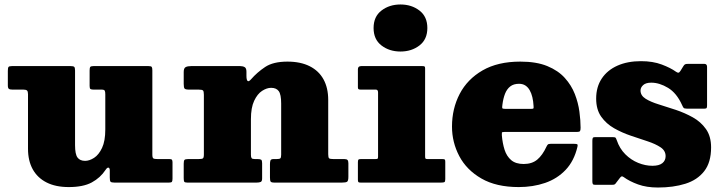

<svg xmlns="http://www.w3.org/2000/svg" viewBox="-20 -815 3219 857"><path d="M105 -151Q105 -97.5 126.2 -59.2Q147.5 -21 188 -0.5Q228.5 20 287 20Q351.5 20 389.8 -0.8Q428 -21.5 451 -56.5Q458.5 -68 464.2 -66.8Q470 -65.5 470 -54V-22.5Q470 -8.5 473.2 -4.2Q476.5 0 490.5 0H734.5Q745 0 747.5 -3.8Q750 -7.5 750 -18.5V-90Q750 -98.5 747.5 -101.8Q745 -105 736.5 -105H684Q669.5 -105 664.8 -107.8Q660 -110.5 660 -125V-501Q660 -512.5 657.2 -516.2Q654.5 -520 643 -520H397Q385.5 -520 382.8 -516Q380 -512 380 -500V-431Q380 -420 384 -417.5Q388 -415 399 -415H434Q445 -415 447.5 -410.2Q450 -405.5 450 -394V-237Q450 -185.5 435.5 -154.8Q421 -124 400 -110.5Q379 -97 360 -97Q337 -97 326 -111.8Q315 -126.5 315 -167V-500.5Q315 -513.5 311 -516.8Q307 -520 295 -520H33Q20.5 -520 17.8 -515.8Q15 -511.5 15 -498.5V-434Q15 -422 19.5 -418.5Q24 -415 36 -415H85Q96.5 -415 100.8 -410.8Q105 -406.5 105 -394.5Z M867 -415Q882 -415 886 -411.2Q890 -407.5 890 -392V-126Q890 -110.5 885.2 -107.8Q880.5 -105 865 -105H820Q807 -105 803.5 -101.2Q800 -97.5 800 -84V-20.5Q800 -8.5 802.2 -4.2Q804.5 0 816 0H1125Q1137 0 1143.5 -2.8Q1150 -5.5 1150 -18.5V-86.5Q1150 -99 1145.8 -102Q1141.5 -105 1130 -105H1118Q1106 -105 1103 -109.2Q1100 -113.5 1100 -124.5V-283Q1100 -334.5 1114.5 -365.2Q1129 -396 1150 -409.5Q1171 -423 1190 -423Q1213.5 -423 1224.2 -408.2Q1235 -393.5 1235 -353V-124.5Q1235 -111.5 1231.2 -108.2Q1227.5 -105 1214 -105H1201Q1189.5 -105 1187.2 -98.8Q1185 -92.5 1185 -82V-23Q1185 -9 1188 -4.5Q1191 0 1205 0H1506Q1523.5 0 1529.2 -3.8Q1535 -7.5 1535 -26V-86.5Q1535 -97 1531 -101Q1527 -105 1517 -105H1469Q1453.5 -105 1449.2 -108.2Q1445 -111.5 1445 -126.5V-369Q1445 -422.5 1424 -460.8Q1403 -499 1362.2 -519.5Q1321.5 -540 1263 -540Q1199.5 -540 1163.5 -516Q1127.5 -492 1100.5 -461Q1090 -449 1085 -453.8Q1080 -458.5 1080 -477V-495Q1080 -511 1071.8 -515.5Q1063.5 -520 1052 -520H833Q817.5 -520 808.8 -515.5Q800 -511 800 -493.5V-440.5Q800 -424 804 -419.5Q808 -415 825 -415Z M1647.5 -690Q1647.5 -639 1682.8 -612Q1718 -585 1767.5 -585Q1817 -585 1852.2 -612Q1887.5 -639 1887.5 -690Q1887.5 -741 1852.2 -768Q1817 -795 1767.5 -795Q1718 -795 1682.8 -768Q1647.5 -741 1647.5 -690ZM1658 -415Q1667.5 -415 1667.5 -402V-116Q1667.5 -108 1665 -106.5Q1662.5 -105 1654.5 -105H1591Q1582 -105 1579.8 -102.5Q1577.5 -100 1577.5 -90.5V-12.5Q1577.5 -4.5 1579.8 -2.2Q1582 0 1589.5 0H1948.5Q1960 0 1963.8 -2.2Q1967.5 -4.5 1967.5 -15.5V-93Q1967.5 -101.5 1964.8 -103.2Q1962 -105 1953.5 -105H1888Q1880.5 -105 1879 -107.5Q1877.5 -110 1877.5 -117.5V-510Q1877.5 -517 1874.8 -518.5Q1872 -520 1865 -520H1592.5Q1577.5 -520 1577.5 -506V-425Q1577.5 -418.5 1580.8 -416.8Q1584 -415 1590.5 -415Z M1997.5 -250Q1997.5 -180 2030 -118.2Q2062.5 -56.5 2128.8 -18.2Q2195 20 2295.5 20Q2359 20 2413 1.5Q2467 -17 2504.8 -56.8Q2542.5 -96.5 2557.5 -160Q2559.5 -168.5 2556.8 -170.8Q2554 -173 2543.5 -173H2437.5Q2428.5 -173 2425.2 -169.8Q2422 -166.5 2419.5 -161Q2401.5 -122 2378 -102.5Q2354.5 -83 2317.5 -83Q2282 -83 2261.8 -100.2Q2241.5 -117.5 2232.2 -146.5Q2223 -175.5 2220 -211Q2219.5 -220.5 2220.2 -223.2Q2221 -226 2231.5 -226H2554.5Q2566 -226 2568.8 -229.8Q2571.5 -233.5 2571.5 -245Q2571.5 -277.5 2566.2 -316.8Q2561 -356 2545.8 -395.2Q2530.5 -434.5 2501 -467.2Q2471.5 -500 2423 -520Q2374.5 -540 2302.5 -540Q2202 -540 2134 -500.8Q2066 -461.5 2031.8 -395.8Q1997.5 -330 1997.5 -250ZM2235.5 -329Q2222.5 -329 2221.8 -332.8Q2221 -336.5 2222.5 -347.5Q2226 -375.5 2234.2 -396.5Q2242.5 -417.5 2257.5 -429.2Q2272.5 -441 2296.5 -441Q2313 -441 2324.8 -433.5Q2336.5 -426 2344.2 -412.5Q2352 -399 2356.2 -381Q2360.5 -363 2361.5 -342.5Q2362.5 -332.5 2360.8 -330.8Q2359 -329 2348.5 -329Z M3024.5 -346Q3028 -338 3031 -334Q3034 -330 3046 -330H3124.5Q3133 -330 3134.5 -333.8Q3136 -337.5 3136 -345.5V-516.5Q3136 -530 3123.5 -530H3052.5Q3041.5 -530 3037.5 -527.8Q3033.5 -525.5 3029.5 -518.5L3017.5 -499Q3012.5 -491 3008.2 -490.5Q3004 -490 2997 -495Q2973.5 -512 2933.8 -527Q2894 -542 2841 -542Q2781 -542 2736 -522Q2691 -502 2666 -464.5Q2641 -427 2641 -375Q2641 -326 2663.5 -294.2Q2686 -262.5 2721.2 -242.5Q2756.5 -222.5 2796 -209.2Q2835.5 -196 2870.8 -184.2Q2906 -172.5 2928.5 -157.5Q2951 -142.5 2951 -118Q2951 -98.5 2936.5 -86.8Q2922 -75 2892 -75Q2860.5 -75 2828.5 -88Q2796.5 -101 2771 -126.5Q2745.5 -152 2733 -189Q2729.5 -199 2727 -201Q2724.5 -203 2711.5 -203H2636Q2627.5 -203 2625.8 -199Q2624 -195 2624 -186.5V-6Q2624 3 2626.2 6.5Q2628.5 10 2637 10H2710Q2721.5 10 2724.5 7.5Q2727.5 5 2732 -1.5L2747 -21Q2751.5 -27 2755 -27.8Q2758.5 -28.5 2764 -24.5Q2790 -5.5 2828 8.2Q2866 22 2917 22Q2985.5 22 3039 5.2Q3092.5 -11.5 3123.2 -50.8Q3154 -90 3154 -157Q3154 -206.5 3131.2 -238.8Q3108.5 -271 3072.8 -291Q3037 -311 2996.8 -324.5Q2956.5 -338 2920.5 -349Q2884.5 -360 2861.8 -374.2Q2839 -388.5 2839 -411Q2839 -424.5 2850.8 -435.2Q2862.5 -446 2887 -446Q2923.5 -446 2962 -422.8Q3000.5 -399.5 3024.5 -346Z"/></svg>

Font: Besley Black
Style: Regular
Weight: 900
Designer: Owen Earl
Foundry: indestructible type*
Version: Version 2.001